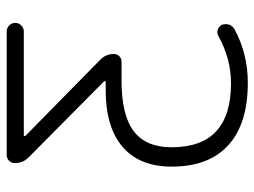

<svg xmlns="http://www.w3.org/2000/svg" viewBox="-116 -678 782 591"><g transform="rotate(-90 275.5 -383.0)"><path d="M318.4 -449.2Q320.3 -449.2 320.8 -451.2Q321.3 -453.1 320.3 -454.1L85.9 -686.5Q68.4 -704.1 68.4 -728.5Q68.4 -739.3 75.7 -746.6Q83 -753.9 93.8 -753.9H473.6Q484.4 -753.9 492.2 -746.1Q500 -738.3 500 -727.5Q500 -716.8 492.2 -709Q484.4 -701.2 473.6 -701.2H154.3Q152.3 -701.2 151.9 -699.2Q151.4 -697.3 152.3 -696.3L387.7 -464.8Q404.3 -448.2 404.3 -423.8Q404.3 -414.1 397.5 -407.2Q390.6 -400.4 380.9 -400.4H323.2Q215.8 -400.4 166.5 -362.8Q117.2 -325.2 117.2 -246.1Q117.2 -63.5 313.5 -63.5Q314.5 -63.5 315.4 -63.5Q389.6 -63.5 460 -102.5Q469.7 -107.4 479.5 -104Q489.3 -100.6 494.1 -91.8Q498 -80.1 494.6 -69.3Q491.2 -58.6 480.5 -52.7Q405.3 -11.7 315.4 -11.7Q189.5 -11.7 123.5 -71.8Q57.6 -131.8 57.6 -246.1Q57.6 -344.7 118.2 -397Q178.7 -449.2 293 -449.2Z"/></g></svg>

Font: Gen Jyuu Gothic P Light
Style: Regular
Weight: 200
Designer: [Source Han Sans]
Ryoko NISHIZUKA  (kana & ideographs); Paul D. Hunt (Latin, Greek & Cyrillic); Wenlong ZHANG  (bopomofo
Version: Version 1.002.20150607